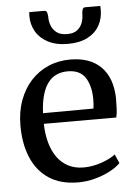

<svg xmlns="http://www.w3.org/2000/svg" viewBox="-56 -847 628 900"><g transform="rotate(-5 258.0 -396.5)"><path d="M276 11Q193 11 138 -25.5Q83 -62 55.8 -127Q28.5 -192 28.5 -276.5Q28.5 -342.5 48 -395.8Q67.5 -449 102.2 -487Q137 -525 184.2 -545.5Q231.5 -566 287.5 -566Q380.5 -566 432 -514.8Q483.5 -463.5 486 -367.5Q486 -337.5 484.8 -315.2Q483.5 -293 479.5 -276.5H138.5Q139.5 -228.5 150.5 -188.2Q161.5 -148 182.5 -118.5Q203.5 -89 234.8 -72.8Q266 -56.5 307 -56.5Q349 -56.5 391.5 -71.2Q434 -86 457 -104.5L475.5 -62.5Q458 -44 426.5 -27.2Q395 -10.5 356 0.2Q317 11 276 11ZM139 -326.5 376.5 -327.5Q378 -336.5 378.8 -349Q379.5 -361.5 379.5 -371Q379.5 -433 354.5 -472.5Q329.5 -512 270.5 -512Q243 -512 220.2 -502.2Q197.5 -492.5 180 -470.8Q162.5 -449 152 -413.5Q141.5 -378 139 -326.5ZM187 -804Q197.5 -804 200.2 -792.8Q203 -781.5 203 -769.5Q203 -752 210.2 -732.8Q217.5 -713.5 235.2 -699.8Q253 -686 284.5 -686Q315.5 -686 332.5 -699.8Q349.5 -713.5 356.2 -732.8Q363 -752 363 -769.5Q363 -781.5 366 -792.8Q369 -804 379 -804H450Q450.5 -800 450.8 -794.8Q451 -789.5 451 -785.5Q451 -745.5 433 -712.5Q415 -679.5 377.8 -659.8Q340.5 -640 284 -640Q228.5 -640 190.8 -659.8Q153 -679.5 134 -712.5Q115 -745.5 115 -785.5Q115 -790 115.5 -794.5Q116 -799 116 -804Z"/></g></svg>

Font: Merriweather 28pt
Style: Regular
Weight: 400
Version: Version 2.100